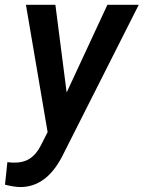

<svg xmlns="http://www.w3.org/2000/svg" viewBox="-57 -548 585 783"><path d="M214.8 -170.9 380.9 -528.3H508.8L195.8 91.3Q130.4 216.3 23.4 214.8Q-2.9 213.9 -36.6 205.1L-26.9 113.3L-5.9 115.2Q36.1 116.7 63.5 99.4Q90.8 82 109.4 45.4L137.2 -9.3L48.8 -528.3H168.9Z"/></svg>

Font: Roboto Medium
Style: Italic
Weight: 500
Italic angle: -12°
Designer: Google
Version: Version 2.134; 2016